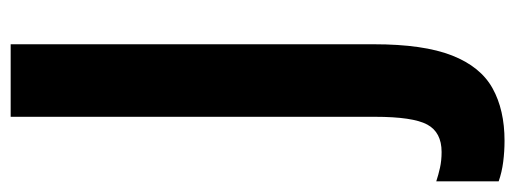

<svg xmlns="http://www.w3.org/2000/svg" viewBox="-379 -431 966 360"><g transform="rotate(-90 104.0 -251.0)"><path d="M20 212Q0 212 -19.5 209.5Q-39 207 -56 201V84Q-44 88 -30.5 91Q-17 94 -1 94Q36 94 50.5 67Q65 40 65 -31V-714H201V-33Q201 60 180 113.5Q159 167 118.5 189.5Q78 212 20 212Z"/></g></svg>

Font: Noto Sans Arabic ExtCond
Style: Bold
Weight: 700
Width: 2
Designer: Monotype Design Team, Nadine Chahine, Nizar Qandah and Khaled Hosny
Foundry: Monotype Imaging Inc.
Version: Version 2.012; ttfautohint (v1.8.4.7-5d5b)